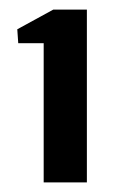

<svg xmlns="http://www.w3.org/2000/svg" viewBox="-20 -822 271 400"><path d="M71 -442V-732H18L16 -761L91 -802H161V-442Z"/></svg>

Font: Big Shoulders Text
Style: Bold
Weight: 700
Designer: Patric King
Foundry: XO Type Co
Version: Version 1.000; ttfautohint (v1.8.2)